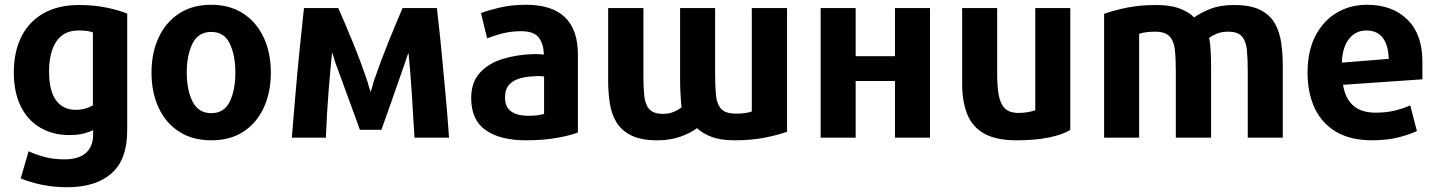

<svg xmlns="http://www.w3.org/2000/svg" viewBox="-20 -570 6026 806"><path d="M514 -22V-513Q480 -527 427.5 -538Q375 -549 312 -549Q224 -549 162.5 -514Q101 -479 69.5 -415.5Q38 -352 38 -266Q38 -182 67.5 -123Q97 -64 150 -33.5Q203 -3 271 -3Q309 -3 335 -10.5Q361 -18 371 -24V-4Q371 45 340.5 72Q310 99 250 99Q205 99 167.5 89Q130 79 100 65L67 179Q105 195 155.5 205.5Q206 216 262 216Q382 216 448 158Q514 100 514 -22ZM370 -128Q357 -120 338.5 -114.5Q320 -109 298 -109Q245 -109 215.5 -148.5Q186 -188 186 -270Q186 -351 217 -396.5Q248 -442 309 -442Q351 -442 370 -434Z M1117 -265Q1117 -349 1086.5 -413.5Q1056 -478 1000 -514Q944 -550 866 -550Q789 -550 733 -514Q677 -478 646.5 -413.5Q616 -349 616 -265Q616 -182 646 -117.5Q676 -53 732.5 -17Q789 19 867 19Q946 19 1001.5 -17Q1057 -53 1087 -117.5Q1117 -182 1117 -265ZM968 -265Q968 -192 944.5 -143.5Q921 -95 867 -95Q813 -95 788.5 -143.5Q764 -192 764 -265Q764 -338 788 -387Q812 -436 867 -436Q921 -436 944.5 -387Q968 -338 968 -265Z M1865 8Q1859 -79 1850.5 -172.5Q1842 -266 1833 -359Q1824 -452 1814 -536H1670Q1643 -474 1610.5 -393.5Q1578 -313 1549 -229Q1545 -214 1541 -200Q1537 -186 1535 -185Q1533 -190 1530 -202Q1527 -214 1522 -229Q1494 -312 1461.5 -391.5Q1429 -471 1400 -536H1256Q1247 -453 1237.5 -359Q1228 -265 1220 -170.5Q1212 -76 1205 8H1348Q1352 -96 1359.5 -189Q1367 -282 1374 -349Q1376 -346 1379.5 -334.5Q1383 -323 1387 -309Q1399 -277 1416.5 -229Q1434 -181 1453.5 -127.5Q1473 -74 1491 -25H1581Q1599 -74 1617.5 -127.5Q1636 -181 1653 -229Q1670 -277 1681 -309Q1689 -336 1695 -348Q1703 -266 1709 -173Q1715 -80 1720 8Z M2406 -14V-341Q2406 -550 2188 -550Q2127 -550 2077 -538Q2027 -526 1999 -515L2025 -409Q2052 -420 2088.5 -429.5Q2125 -439 2168 -439Q2221 -439 2241.5 -412.5Q2262 -386 2263 -341Q2256 -342 2245 -342.5Q2234 -343 2222 -343Q2150 -341 2090 -322.5Q2030 -304 1994 -264Q1958 -224 1958 -158Q1958 -66 2019 -23.5Q2080 19 2188 19Q2259 19 2316.5 9Q2374 -1 2406 -14ZM2264 -92Q2251 -88 2235.5 -86Q2220 -84 2197 -84Q2152 -84 2126 -102Q2100 -120 2100 -161Q2100 -195 2117 -214Q2134 -233 2162.5 -241Q2191 -249 2225 -250Q2236 -251 2245.5 -250.5Q2255 -250 2264 -249Z M2533 -536V-231Q2533 -179 2540.5 -133.5Q2548 -88 2569.5 -54Q2591 -20 2632 -0.5Q2673 19 2740 19Q2793 19 2835.5 4Q2878 -11 2906 -32Q2929 -10 2967 4.5Q3005 19 3064 19Q3132 19 3187 8.5Q3242 -2 3284 -17V-536H3136V-102Q3125 -98 3108.5 -95.5Q3092 -93 3069 -93Q3026 -93 3007.5 -113Q2989 -133 2985.5 -171Q2982 -209 2982 -263V-536H2835V-242Q2835 -178 2841 -119Q2828 -109 2808.5 -100.5Q2789 -92 2763 -92Q2723 -92 2705.5 -112Q2688 -132 2684.5 -168.5Q2681 -205 2681 -253V-536Z M3884 -536H3737V-334H3572V-536H3425V8H3572V-230H3737V8H3884Z M4473 -25V-536H4326V-107Q4315 -103 4296.5 -99.5Q4278 -96 4255 -96Q4216 -96 4197 -116.5Q4178 -137 4172 -174Q4166 -211 4166 -262V-536H4019V-219Q4019 -145 4040 -91.5Q4061 -38 4111 -9.5Q4161 19 4248 19Q4326 19 4384 7Q4442 -5 4473 -25Z M5365 8V-293Q5365 -344 5358.5 -390Q5352 -436 5331.5 -472Q5311 -508 5270 -528.5Q5229 -549 5161 -549Q5102 -549 5060.5 -532.5Q5019 -516 4993 -497Q4970 -520 4931.5 -534.5Q4893 -549 4834 -549Q4766 -549 4711.5 -538Q4657 -527 4615 -512V8H4762V-428Q4773 -432 4789.5 -434.5Q4806 -437 4829 -437Q4871 -437 4889.5 -417.5Q4908 -398 4912 -361Q4916 -324 4916 -271V8H5064V-288Q5064 -316 5062.5 -351Q5061 -386 5056 -411Q5069 -421 5089 -429Q5109 -437 5136 -437Q5177 -437 5194 -416.5Q5211 -396 5214.5 -358.5Q5218 -321 5218 -271V8Z M5951 -237V-313Q5951 -426 5888 -488Q5825 -550 5718 -550Q5648 -550 5591.5 -516.5Q5535 -483 5502 -419.5Q5469 -356 5469 -265Q5469 -180 5499 -116Q5529 -52 5589.5 -16.5Q5650 19 5740 19Q5802 19 5851 6.5Q5900 -6 5928 -20L5900 -128Q5875 -116 5838 -106.5Q5801 -97 5755 -97Q5694 -97 5660.5 -127Q5627 -157 5618 -214ZM5810 -323 5613 -307Q5615 -370 5642.5 -406Q5670 -442 5716 -442Q5805 -442 5810 -323Z"/></svg>

Font: Repo Bold
Style: Bold
Weight: 700
Designer: Stefan Peev
Foundry: Context Ltd
Version: Version 1.502